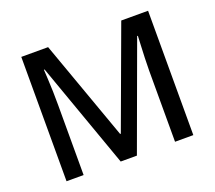

<svg xmlns="http://www.w3.org/2000/svg" viewBox="-120 -875 1158 1036"><g transform="rotate(-20 459.0 -357.0)"><path d="M406 0 190 -607H186Q187 -586 189 -552.5Q191 -519 192 -480Q193 -441 193 -403V0H95V-714H249L454 -141H458L669 -714H823V0H718V-409Q718 -443 719.5 -480.5Q721 -518 722.5 -551Q724 -584 725 -606H721L499 0Z"/></g></svg>

Font: Noto Sans Gurmukhi Medium
Style: Regular
Weight: 500
Designer: Jelle Bosma - Monotype Design Team
Foundry: Monotype Imaging Inc.
Version: Version 2.004; ttfautohint (v1.8.4.7-5d5b)